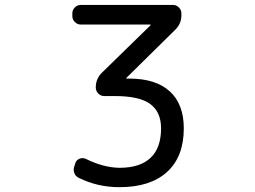

<svg xmlns="http://www.w3.org/2000/svg" viewBox="-20 -775 1040 784"><path d="M309.6 -674.8Q295.9 -674.8 285.6 -685.1Q275.4 -695.3 275.4 -709V-720.7Q275.4 -734.4 285.6 -744.6Q295.9 -754.9 309.6 -754.9H686.5Q700.2 -754.9 710.4 -744.6Q720.7 -734.4 720.7 -720.7V-712.9Q720.7 -678.7 696.3 -654.3L496.1 -457Q495.1 -456.1 495.6 -455.1Q496.1 -454.1 497.1 -454.1H507.8Q616.2 -454.1 673.3 -401.9Q730.5 -349.6 730.5 -251Q730.5 -134.8 662.1 -72.8Q593.8 -10.7 467.8 -10.7Q377.9 -10.7 301.8 -48.8Q288.1 -54.7 283.2 -69.3Q278.3 -84 284.2 -97.7L288.1 -110.4Q293 -123 306.2 -127.4Q319.3 -131.8 331.1 -126Q402.3 -90.8 467.8 -89.8Q551.8 -89.8 594.7 -130.4Q637.7 -170.9 637.7 -251Q637.7 -317.4 593.8 -350.1Q549.8 -382.8 448.2 -382.8H405.3Q391.6 -382.8 381.3 -393.1Q371.1 -403.3 371.1 -418Q371.1 -453.1 395.5 -477.5L594.7 -671.9Q595.7 -672.9 595.2 -673.8Q594.7 -674.8 592.8 -674.8Z"/></svg>

Font: Rounded-L Mgen+ 2m regular
Style: Regular
Weight: 400
Designer: [Source Han Sans]
Ryoko NISHIZUKA  (kana & ideographs); Paul D. Hunt (Latin, Greek & Cyrillic); Wenlong ZHANG  (bopomofo
Version: Version 1.059.20150602